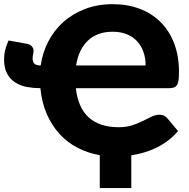

<svg xmlns="http://www.w3.org/2000/svg" viewBox="-24 -760 927 944"><path d="M692 -438Q692 -473 681.8 -503.2Q671.5 -533.5 651.2 -556Q631 -578.5 600.5 -591.2Q570 -604 529 -604Q490 -604 459.5 -592.2Q429 -580.5 406.8 -559Q384.5 -537.5 370.2 -506.8Q356 -476 350 -438ZM349 -326.5Q360 -228.5 413.5 -181.5Q467 -134.5 559.5 -134.5Q597.5 -134.5 626.2 -144Q655 -153.5 678.2 -165.2Q701.5 -177 721.2 -186.5Q741 -196 760.5 -196Q773.5 -196 783.5 -190.8Q793.5 -185.5 800 -177L851.5 -115.5Q826.5 -87 798.8 -66.5Q771 -46 741.5 -32Q712 -18 681.8 -9.5Q651.5 -1 621.5 3.5V164.5H466.5V3Q409 -7 358.8 -32.8Q308.5 -58.5 270 -100Q231.5 -141.5 206.5 -198.2Q181.5 -255 174.5 -326.5H174Q141.5 -326.5 109.5 -332.2Q77.5 -338 52.2 -353.8Q27 -369.5 11.5 -397.2Q-4 -425 -4 -468.5Q-4 -492 1.2 -513.2Q6.5 -534.5 18 -561L108.5 -544.5Q117.5 -543 123.8 -539.2Q130 -535.5 133.8 -530.5Q137.5 -525.5 139.2 -520.5Q141 -515.5 141 -511Q141 -502.5 138.8 -493Q136.5 -483.5 136.5 -472Q136.5 -453 146.8 -445.5Q157 -438 176 -438Q185 -501 213.5 -556Q242 -611 287.5 -651.8Q333 -692.5 394.2 -716Q455.5 -739.5 530 -739.5Q602 -739.5 661.8 -717.2Q721.5 -695 764.8 -652.2Q808 -609.5 832 -547.5Q856 -485.5 856 -406.5Q856 -382.5 854 -367Q852 -351.5 846.5 -342.5Q841 -333.5 831.5 -330Q822 -326.5 807.5 -326.5Z"/></svg>

Font: Lato 2
Style: Regular
Weight: 900
Designer: Lukasz Dziedzic with Adam Twardoch and Botio Nikoltchev
Foundry: tyPoland Lukasz Dziedzic
Version: Version 2.015; 2015-08-06; http://www.latofonts.com/